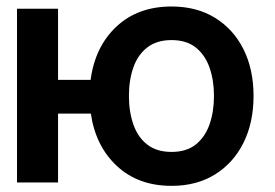

<svg xmlns="http://www.w3.org/2000/svg" viewBox="-20 -573 865 603"><path d="M518.8 10.7Q414.1 10.7 347.1 -51.7Q280.2 -114 265.3 -216.3H162.3V0H33.4V-545.5H162.3V-322.1H264.6Q278.4 -426.5 345.7 -489.5Q413 -552.6 518.8 -552.6Q597.7 -552.6 655.4 -517Q713.1 -481.5 744.7 -418.3Q776.3 -355.1 776.3 -271.7Q776.3 -188.2 744.7 -124.6Q713.1 -61.1 655.4 -25.2Q597.7 10.7 518.8 10.7ZM518.8 -95.9Q565.7 -95.9 595 -119.3Q624.3 -142.8 638.1 -182.5Q652 -222.3 652 -271.7Q652 -321 638.1 -360.6Q624.3 -400.2 595 -423.7Q565.7 -447.1 518.8 -447.1Q471.9 -447.1 442.3 -423.8Q412.6 -400.6 398.8 -361Q384.9 -321.4 384.9 -271.7Q384.9 -222.3 398.8 -182.4Q412.6 -142.4 442.3 -119.1Q471.9 -95.9 518.8 -95.9Z"/></svg>

Font: Linik Sans SemiBold
Style: Regular
Weight: 600
Designer: Rasmus Andersson (font), Cristiano Sobral (main changes)
Foundry: rsms
Version: Version 3.018;June 1, 2022;FontCreator 14.0.0.2814 64-bit; t